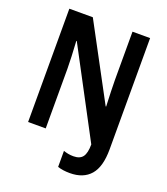

<svg xmlns="http://www.w3.org/2000/svg" viewBox="-162 -825 987 1137"><g transform="rotate(20 331.5 -257.0)"><path d="M412 200Q367 200 335 189V88Q349 93 364.5 96Q380 99 398 99Q439 99 456.5 75Q474 51 474 -3L184 -549H181Q184 -499 186 -452.5Q188 -406 188 -377V0H77V-714H225L477 -244H480Q478 -293 476.5 -337Q475 -381 475 -409V-714H586V-13Q586 97 541.5 148.5Q497 200 412 200Z"/></g></svg>

Font: Noto Sans Gujarati Condensed SemiBold
Style: Regular
Weight: 600
Width: 3
Designer: Jelle Bosma - Monotype Design Team, Universal Thirst
Foundry: Monotype Imaging Inc.
Version: Version 2.106; ttfautohint (v1.8.4.7-5d5b)